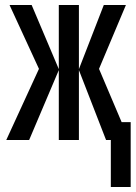

<svg xmlns="http://www.w3.org/2000/svg" viewBox="-20 -557 540 764"><path d="M500 -71V187H421V0H402L294 -278V0H214V-278L96 0H5L135 -283L18 -537H106L214 -282V-537H294V-282L393 -537H481L374 -283L464 -71Z"/></svg>

Font: Noto Sans Mono UI Cond
Style: Regular
Weight: 400
Width: 3
Monospace: yes
Designer: Monotype Design team
Foundry: Monotype Imaging Inc.
Version: Version 1.000